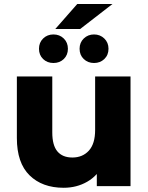

<svg xmlns="http://www.w3.org/2000/svg" viewBox="-20 -917 730 946"><path d="M63.1 -237V-540.3H237.6V-264.4Q237.6 -200.9 262.9 -170.9Q288.2 -140.9 336.6 -140.9Q386.9 -140.9 417.8 -174.7Q448.7 -208.6 448.7 -276.7V-540.3H623.1V0H457V-150.9L488.9 -107.4Q461.3 -51.2 409.5 -21.5Q357.7 8.2 293.6 8.2Q188.2 8.2 125.7 -53.1Q63.1 -114.3 63.1 -237ZM372.1 -676.7Q372.1 -707.4 392.8 -727.4Q413.6 -747.3 443.3 -747.3Q473.1 -747.3 493.8 -727.4Q514.6 -707.4 514.6 -676.7Q514.6 -645.9 494.1 -626.2Q473.7 -606.6 443.3 -606.6Q413 -606.6 392.6 -626.2Q372.1 -645.9 372.1 -676.7ZM172.1 -676.7Q172.1 -707.4 192.6 -727.4Q213.1 -747.3 243.3 -747.3Q273.6 -747.3 294.1 -727.4Q314.6 -707.4 314.6 -676.7Q314.6 -645.9 294.3 -626.2Q274.1 -606.6 243.3 -606.6Q212.6 -606.6 192.3 -626.2Q172.1 -645.9 172.1 -676.7ZM360.6 -897.3H534.2L374.8 -774H252.3Z"/></svg>

Font: iiserrat Thin
Style: Regular
Weight: 100
Designer: Akira Ohta
Foundry: Akira Ohta
Version: Version 1.200;Glyphs 3.3.1 (3343)